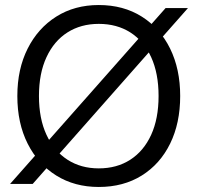

<svg xmlns="http://www.w3.org/2000/svg" viewBox="-20 -732 787 764"><path d="M20 0 639 -700H728L110 0ZM373 12Q277 12 204 -33.5Q131 -79 90 -160.5Q49 -242 49 -350Q49 -457 90 -538.5Q131 -620 204 -666Q277 -712 373 -712Q471 -712 544 -666Q617 -620 657 -538.5Q697 -457 697 -350Q697 -242 657 -160.5Q617 -79 544 -33.5Q471 12 373 12ZM373 -62Q445 -62 498.5 -96.5Q552 -131 581.5 -195.5Q611 -260 611 -350Q611 -440 581.5 -504.5Q552 -569 498.5 -603Q445 -637 373 -637Q302 -637 248.5 -603Q195 -569 165 -504.5Q135 -440 135 -350Q135 -260 165 -195.5Q195 -131 248.5 -96.5Q302 -62 373 -62Z"/></svg>

Font: DM Sans 9pt
Style: Regular
Weight: 400
Designer: Colophon Foundry, Jonny Pinhorn
Foundry: Colophon Foundry
Version: Version 4.004;gftools[0.9.30]